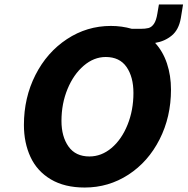

<svg xmlns="http://www.w3.org/2000/svg" viewBox="-20 -830 839 859"><path d="M799 -810 789 -749Q780 -697 748.5 -671Q717 -645 674 -638Q709 -600 727 -546Q745 -492 745 -429Q745 -307 694 -206.5Q643 -106 554.5 -48.5Q466 9 359 9Q269 9 207.5 -27.5Q146 -64 116.5 -127.5Q87 -191 87 -271Q87 -393 138.5 -494.5Q190 -596 279.5 -655Q369 -714 476 -714Q525 -714 570 -701H608Q630 -701 644 -704.5Q658 -708 668.5 -723Q679 -738 684 -769L691 -810ZM577 -414Q577 -486 546 -530.5Q515 -575 453 -575Q400 -575 354.5 -536Q309 -497 282 -431.5Q255 -366 255 -289Q255 -219 286.5 -174.5Q318 -130 380 -130Q434 -130 479 -168Q524 -206 550.5 -271.5Q577 -337 577 -414Z"/></svg>

Font: Be Vietnam ExtraBold
Style: Italic
Weight: 800
Italic angle: -9.778°
Designer: Gabriel Lam
Foundry: TypeRant
Version: Version 3.000